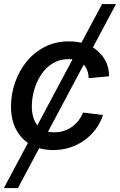

<svg xmlns="http://www.w3.org/2000/svg" viewBox="-21 -748 608 972"><path d="M-1.5 204.1 495.6 -727.5H566.4L69.8 204.1ZM249.5 11.7Q183.1 11.7 134.8 -15.6Q86.4 -43 60.5 -92.5Q34.7 -142.1 34.7 -208Q34.7 -270.5 54.9 -329.6Q75.2 -388.7 113.3 -435.8Q151.4 -482.9 205.6 -510.7Q259.8 -538.6 328.1 -538.6Q373 -538.6 410.2 -525.9Q447.3 -513.2 474.1 -489.7Q501 -466.3 516.1 -433.8Q531.2 -401.4 531.2 -361.8L428.2 -352.5Q427.2 -374 420.7 -391.6Q414.1 -409.2 401.6 -421.9Q389.2 -434.6 370.6 -441.7Q352.1 -448.7 326.2 -448.7Q281.2 -448.7 246.6 -427.7Q211.9 -406.7 188.2 -371.3Q164.6 -335.9 152.3 -293.5Q140.1 -251 140.1 -208Q140.1 -169.4 152.3 -140.1Q164.6 -110.8 189.5 -94.5Q214.4 -78.1 252.4 -78.1Q279.3 -78.1 302 -85.4Q324.7 -92.8 343.5 -106.2Q362.3 -119.6 376.5 -137.9Q390.6 -156.2 399.4 -178.2L500.5 -166Q487.3 -126 463.1 -93.5Q439 -61 406 -37.6Q373 -14.2 333.5 -1.2Q293.9 11.7 249.5 11.7Z"/></svg>

Font: Inter 24pt Medium
Style: Italic
Weight: 500
Italic angle: -9.3988°
Designer: Rasmus Andersson
Foundry: rsms
Version: Version 4.001;git-66647c0bb